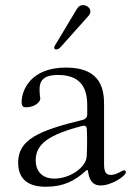

<svg xmlns="http://www.w3.org/2000/svg" viewBox="-20 -705 504 738"><path d="M156.2 12.8C223 12.8 267 -9.2 309.7 -48.3C311.8 -50.4 313.6 -51.5 315.3 -51.5C316.8 -51.5 317.8 -50.4 318.2 -47.6C322.4 -17 332.4 7.8 367.2 7.8C409.1 7.8 463.8 -28.4 463.8 -43.3C463.8 -46.9 461.6 -50.4 457.4 -50.4C448.2 -50.4 429.7 -32.7 406.2 -32.7C388.5 -32.7 380 -41.9 380 -73.9V-301.8C380 -353 374.3 -445.3 233.7 -445.3C94.5 -445.3 63.9 -354.4 63.2 -315.3C62.5 -294.7 70.3 -292.6 81 -292.6C112.2 -292.6 134.9 -312.5 134.9 -326C132.1 -344.5 132.1 -358 132.1 -362.9C132.1 -404.1 159.8 -416.9 203.1 -416.9C304.7 -416.9 316.1 -348 315.3 -294C315 -284.8 315.3 -275.6 315.3 -266.3C315.3 -254.6 309.3 -247.2 297.9 -244.3C125.4 -202.1 49.7 -167.6 49.7 -79.5C49.7 7.1 122.9 12.8 156.2 12.8ZM117.2 -89.5C117.2 -151.3 168.3 -187.9 296.2 -220.9C307.5 -223.7 313.6 -219.1 313.9 -207.4C315.3 -170.1 315 -135.7 313.2 -103.7C310.7 -61.1 248.6 -18.5 189.6 -18.5C137.8 -18.5 117.2 -51.1 117.2 -89.5ZM188.2 -522C188.2 -517.8 191.8 -514.9 196 -514.9C201 -514.9 207.4 -517.8 213.1 -524.1L320.3 -644.2C325.3 -649.9 327.4 -656.2 327.4 -661.2C327.4 -674.7 313.2 -685.4 299 -685.4C290.5 -685.4 282 -681.1 276.3 -671.9L191.1 -529.8C189.3 -526.6 188.6 -524.1 188.2 -522Z"/></svg>

Font: Margiela Serif Light
Style: Regular
Weight: 300
Designer: Andreas Faust, Stefan Endress
Version: Version 1.002;FEAKit 1.0